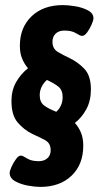

<svg xmlns="http://www.w3.org/2000/svg" viewBox="-20 -727 387 754"><path d="M138 7Q118 7 90 2Q62 -3 40 -15Q18 -27 18 -48Q18 -56 25.5 -72.5Q33 -89 43 -102.5Q53 -116 62 -116Q69 -116 86 -105Q103 -94 132 -94Q153 -94 166 -105.5Q179 -117 179 -137Q179 -165 156.5 -177Q134 -189 107 -201Q73 -218 49 -246.5Q25 -275 25 -330Q25 -372 43 -404Q61 -436 90 -459Q76 -475 67 -496.5Q58 -518 58 -547Q58 -619 104 -663Q150 -707 227 -707Q247 -707 275 -702.5Q303 -698 325 -686.5Q347 -675 347 -655Q347 -647 339.5 -630Q332 -613 322 -599.5Q312 -586 302 -586Q295 -586 278.5 -596.5Q262 -607 233 -607Q211 -607 198.5 -595Q186 -583 186 -563Q186 -536 206.5 -523.5Q227 -511 253 -499Q285 -484 311 -457Q337 -430 337 -376Q337 -332 319.5 -299Q302 -266 274 -244Q289 -228 298 -206Q307 -184 307 -155Q307 -81 261 -37Q215 7 138 7ZM136 -353Q136 -326 153 -313Q170 -300 201 -288Q226 -311 226 -346Q226 -373 209.5 -386.5Q193 -400 164 -413Q136 -387 136 -353Z"/></svg>

Font: Asap Condensed Condensed SemiBold
Style: Italic
Weight: 600
Width: 3
Italic angle: -6°
Designer: Pablo Cosgaya
Foundry: Omnibus-Type
Version: Version 3.001; ttfautohint (v1.8.4.7-5d5b)